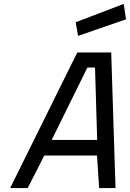

<svg xmlns="http://www.w3.org/2000/svg" viewBox="-20 -964 666 984"><path d="M376 -695H550L572 0H488L477 -167H207L122 0H32ZM245 -247H478L467 -618H428ZM614 -944 626 -865 380 -780 368 -850Z"/></svg>

Font: Panefresco 500wt
Style: Italic
Weight: 700
Foundry: Campivisivi & Chank Co
Version: Version 1.000